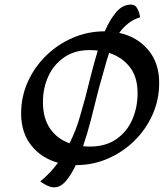

<svg xmlns="http://www.w3.org/2000/svg" viewBox="-20 -703 711 834"><path d="M310.5 14.2Q309.6 14.2 309.1 14.2Q289.1 57.1 265.6 84Q242.2 110.8 215.3 110.8Q200.2 110.8 183.3 102.3Q166.5 93.8 154.8 85Q177.2 66.9 196.5 46.4Q215.8 25.9 231.9 3.9Q160.6 -15.6 116.2 -70.8Q71.8 -126 71.8 -210Q71.8 -283.2 100.8 -347.7Q129.9 -412.1 180.4 -461.4Q231 -510.7 296.1 -538.8Q361.3 -566.9 433.6 -566.9H435.1Q457 -617.7 484.9 -650.4Q512.7 -683.1 549.3 -683.1Q568.4 -683.1 577.9 -663.3Q587.4 -643.6 588.4 -627.9Q558.6 -618.7 536.4 -600.8Q514.2 -583 498 -560.1Q574.7 -543.5 623 -487.1Q671.4 -430.7 671.4 -342.8Q671.4 -269.5 642.6 -205.1Q613.8 -140.6 563.5 -91.3Q513.2 -42 448.2 -13.9Q383.3 14.2 310.5 14.2ZM166.5 -259.3Q166.5 -189.5 197.5 -144.5Q228.5 -99.6 282.2 -80.6Q310.1 -137.2 325.2 -189.7Q340.3 -242.2 350.1 -277.3Q361.8 -322.3 375.2 -376.5Q388.7 -430.7 404.8 -483.4Q387.7 -485.4 369.1 -485.4Q304.7 -485.4 259.3 -454.3Q213.9 -423.3 190.2 -372.1Q166.5 -320.8 166.5 -259.3ZM371.1 -66.4Q438.5 -66.4 484.6 -98.1Q530.8 -129.9 554.2 -182.6Q577.6 -235.4 577.6 -298.8Q577.6 -368.7 543.7 -411.9Q509.8 -455.1 454.1 -473.1Q443.4 -441.9 435.8 -412.8Q428.2 -383.8 421.4 -361.8Q412.6 -333 400.6 -284.4Q388.7 -235.8 374 -179Q359.4 -122.1 340.8 -67.9Q355.5 -66.4 371.1 -66.4Z"/></svg>

Font: Lumanosimo
Style: Regular
Weight: 400
Designer: The DocRepair Project, Eduardo Rodriguez Tunni
Foundry: Google
Version: Version 1.010